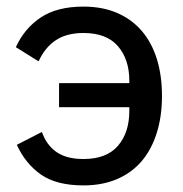

<svg xmlns="http://www.w3.org/2000/svg" viewBox="-20 -550 556 582"><path d="M159 -298H372V-305Q372 -370 337.5 -410Q303 -450 233 -450Q182 -450 149 -428Q116 -406 97 -364L28 -407Q54 -464 103.5 -497Q153 -530 233 -530Q290 -530 334.5 -511Q379 -492 409.5 -456.5Q440 -421 455.5 -371Q471 -321 471 -259Q471 -197 455 -146.5Q439 -96 409 -61Q379 -26 334.5 -7Q290 12 233 12Q151 12 104 -21Q57 -54 31 -111L107 -150Q121 -110 151.5 -89Q182 -68 233 -68Q303 -68 337.5 -108Q372 -148 372 -214V-225H159Z"/></svg>

Font: IBM Plex Sans Text
Style: Regular
Weight: 450
Designer: Mike Abbink, Paul van der Laan, Pieter van Rosmalen
Foundry: Bold Monday
Version: Version 3.005